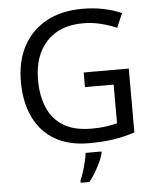

<svg xmlns="http://www.w3.org/2000/svg" viewBox="-61 -776 851 1048"><g transform="rotate(-5 364.0 -251.5)"><path d="M407 -377H654V-27Q596 -8 537 1Q478 10 403 10Q292 10 216 -34.5Q140 -79 100.5 -161.5Q61 -244 61 -357Q61 -469 105 -551Q149 -633 231.5 -678.5Q314 -724 431 -724Q491 -724 544.5 -713Q598 -702 644 -682L610 -604Q572 -621 524.5 -633Q477 -645 426 -645Q298 -645 226.5 -568Q155 -491 155 -357Q155 -272 182.5 -206.5Q210 -141 269 -104.5Q328 -68 424 -68Q471 -68 504 -73Q537 -78 564 -85V-297H407ZM466 70Q462 88 449.5 115.5Q437 143 420.5 171Q404 199 386 221H338V209Q346 192 354.5 165.5Q363 139 370 110.5Q377 82 379 61H466Z"/></g></svg>

Font: Noto Sans Tifinagh
Style: Regular
Weight: 400
Designer: JamraPatel
Foundry: JamraPatel LLC
Version: Version 2.004; ttfautohint (v1.8.4.7-5d5b)